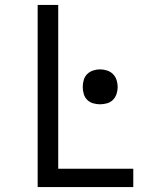

<svg xmlns="http://www.w3.org/2000/svg" viewBox="-20 -755 640 775"><path d="M132 0V-735H215V-74H518V0ZM384 -334Q370 -334 356 -338Q342 -342 332 -352Q322 -362 318 -376Q314 -390 314 -404Q314 -418 318 -432Q322 -446 332 -456Q342 -466 356 -470.5Q370 -475 384 -475Q398 -475 412 -470.5Q426 -466 436 -456Q446 -446 450.5 -432Q455 -418 455 -404Q455 -390 450.5 -376Q446 -362 436 -352Q426 -342 412 -338Q398 -334 384 -334Z"/></svg>

Font: Iosevka Aile
Style: Regular
Weight: 400
Designer: Belleve Invis
Foundry: Belleve Invis
Version: Version 28.0.1; ttfautohint (v1.8.4)